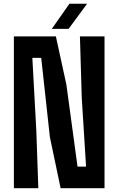

<svg xmlns="http://www.w3.org/2000/svg" viewBox="-20 -992 624 1012"><path d="M53.2 0V-800H274.6L330 -545.5L388.6 -113.9H433.6L411 -475.1L401.3 -800H530.9V0H299.5L242.9 -269.5L197.2 -687.1H150.5L171.4 -304.7L182 0ZM253.2 -840 346 -972.4H439.2L341.7 -840Z"/></svg>

Font: Big Shoulders Text SC Thin
Style: Regular
Weight: 100
Designer: Patric King
Foundry: XO Type Co
Version: Version 2.002